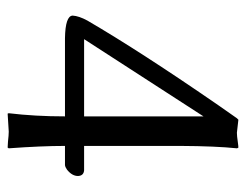

<svg xmlns="http://www.w3.org/2000/svg" viewBox="-91 -553 647 505"><g transform="rotate(90 232.5 -300.5)"><path d="M286.1 -147.9H80.1Q22 -148.9 21 -168Q22 -184.6 34.2 -207Q115.7 -346.7 257.8 -552.7Q277.3 -581.1 291 -600.1L294.9 -604Q296.4 -604 329.1 -600.1Q337.4 -600.1 353.5 -602.5Q364.3 -604 368.2 -604Q369.6 -602.5 370.1 -600.1Q364.3 -544.4 363.8 -452.1V-198.2H428.2Q442.4 -196.8 442.9 -182.1Q442.9 -166.5 426.3 -153.3Q419.4 -148.4 414.1 -147.9H363.8Q363.8 -85.9 370.1 0Q369.1 2 368.2 2.9Q364.3 2.9 352.5 2Q335 0 326.2 0L278.8 2.9L277.8 0Q286.1 -69.3 286.1 -147.9ZM286.1 -512.2 83 -198.2H286.1Z"/></g></svg>

Font: Linux Biolinum O
Style: Regular
Weight: 400
Designer: Philipp H. Poll
Foundry: Philipp H. Poll
Version: Version 1.0.4